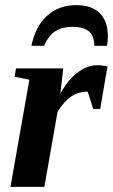

<svg xmlns="http://www.w3.org/2000/svg" viewBox="-20 -724 438 744"><path d="M213.9 -360.4Q240.7 -412.6 279.1 -441.9Q317.4 -471.2 356 -471.2Q379.4 -471.2 396.5 -466.3L368.2 -301.8H341.3L319.8 -368.7Q283.2 -368.7 255.9 -350.1Q228.5 -331.5 203.1 -291L151.9 0H20.5L93.8 -415L36.6 -426.8L42 -459H225.1ZM275.9 -704.1Q335 -704.1 366.5 -673.1Q397.9 -642.1 397.9 -584Q397.9 -565.9 395 -546.4H345.7Q344.7 -587.4 322.8 -603.8Q300.8 -620.1 261.7 -620.1Q222.7 -620.1 195.8 -604Q168.9 -587.9 150.9 -546.4H101.6Q116.7 -621.1 162.1 -662.6Q207.5 -704.1 275.9 -704.1Z"/></svg>

Font: Tinos
Style: Bold Italic
Weight: 700
Italic angle: -16.333°
Designer: Steve Matteson
Foundry: Monotype Imaging Inc.
Version: Version 1.23